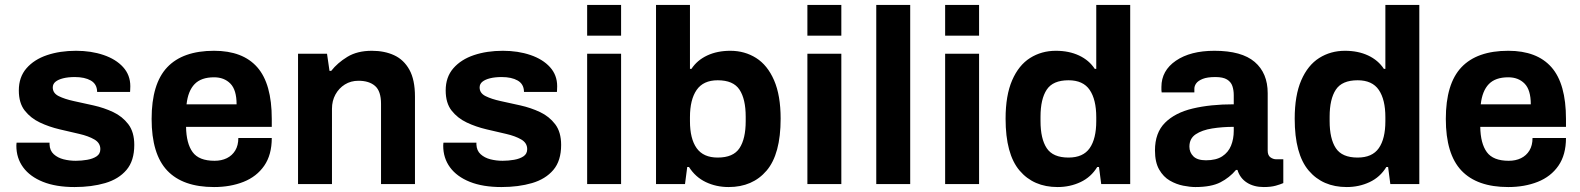

<svg xmlns="http://www.w3.org/2000/svg" viewBox="-20 -743 6376 775"><path d="M281 12Q206 12 153.5 -9Q101 -30 73.5 -67.5Q46 -105 46 -155Q46 -159 46.5 -163Q47 -167 47 -167H180V-160Q181 -135 197 -120.5Q213 -106 236.5 -100Q260 -94 286 -94Q309 -94 332 -98Q355 -102 370 -112Q385 -122 385 -141Q385 -166 361 -180Q337 -194 300 -202.5Q263 -211 220.5 -221Q178 -231 141 -248.5Q104 -266 80 -296.5Q56 -327 56 -378Q56 -432 87 -467.5Q118 -503 170 -520.5Q222 -538 287 -538Q348 -538 398 -521Q448 -504 477 -472Q506 -440 506 -395Q506 -387 505.5 -380Q505 -373 505 -372H372V-374Q371 -404 346.5 -418Q322 -432 282 -432Q255 -432 235 -427Q215 -422 204 -413Q193 -404 193 -390Q193 -367 217 -355Q241 -343 278 -335Q315 -327 357.5 -317.5Q400 -308 437 -290.5Q474 -273 498 -241.5Q522 -210 522 -158Q522 -94 490.5 -57Q459 -20 404.5 -4Q350 12 281 12Z M844 12Q718 12 655 -54.5Q592 -121 592 -263Q592 -405 655 -471.5Q718 -538 844 -538Q960 -538 1018.5 -471.5Q1077 -405 1077 -263V-231H731Q732 -164 757.5 -129Q783 -94 846 -94Q874 -94 895.5 -104.5Q917 -115 929.5 -135.5Q942 -156 942 -186H1077Q1077 -118 1046.5 -74Q1016 -30 963 -9Q910 12 844 12ZM733 -322H935Q935 -380 910 -405.5Q885 -431 844 -431Q792 -431 765.5 -403.5Q739 -376 733 -322Z M1183 0V-526H1300L1310 -457H1317Q1342 -489 1382 -513.5Q1422 -538 1481 -538Q1532 -538 1571 -520Q1610 -502 1632.5 -461.5Q1655 -421 1655 -353V0H1518V-324Q1518 -375 1494 -396Q1470 -417 1427 -417Q1396 -417 1372 -402Q1348 -387 1334 -361.5Q1320 -336 1320 -304V0Z M2004 12Q1929 12 1876.5 -9Q1824 -30 1796.5 -67.5Q1769 -105 1769 -155Q1769 -159 1769.5 -163Q1770 -167 1770 -167H1903V-160Q1904 -135 1920 -120.5Q1936 -106 1959.5 -100Q1983 -94 2009 -94Q2032 -94 2055 -98Q2078 -102 2093 -112Q2108 -122 2108 -141Q2108 -166 2084 -180Q2060 -194 2023 -202.5Q1986 -211 1943.5 -221Q1901 -231 1864 -248.5Q1827 -266 1803 -296.5Q1779 -327 1779 -378Q1779 -432 1810 -467.5Q1841 -503 1893 -520.5Q1945 -538 2010 -538Q2071 -538 2121 -521Q2171 -504 2200 -472Q2229 -440 2229 -395Q2229 -387 2228.5 -380Q2228 -373 2228 -372H2095V-374Q2094 -404 2069.5 -418Q2045 -432 2005 -432Q1978 -432 1958 -427Q1938 -422 1927 -413Q1916 -404 1916 -390Q1916 -367 1940 -355Q1964 -343 2001 -335Q2038 -327 2080.5 -317.5Q2123 -308 2160 -290.5Q2197 -273 2221 -241.5Q2245 -210 2245 -158Q2245 -94 2213.5 -57Q2182 -20 2127.5 -4Q2073 12 2004 12Z M2350 0V-526H2487V0ZM2350 -599V-723H2487V-599Z M2921 12Q2871 12 2829 -8Q2787 -28 2761 -69H2754L2745 0H2628V-723H2765V-465H2771Q2794 -500 2834.5 -519Q2875 -538 2928 -538Q2986 -538 3032 -509Q3078 -480 3104.5 -419Q3131 -358 3131 -264Q3131 -121 3074.5 -54.5Q3018 12 2921 12ZM2877 -107Q2940 -107 2965 -145Q2990 -183 2990 -254V-272Q2990 -343 2965 -381Q2940 -419 2877 -419Q2819 -419 2792 -380Q2765 -341 2765 -270V-254Q2765 -183 2792 -145Q2819 -107 2877 -107Z M3239 0V-526H3376V0ZM3239 -599V-723H3376V-599Z M3517 0V-723H3654V0Z M3795 0V-526H3932V0ZM3795 -599V-723H3932V-599Z M4249 12Q4152 12 4095.5 -54.5Q4039 -121 4039 -264Q4039 -358 4065.5 -419Q4092 -480 4138 -509Q4184 -538 4242 -538Q4295 -538 4335.5 -519Q4376 -500 4399 -465H4405V-723H4542V0H4425L4416 -69H4409Q4384 -28 4341.5 -8Q4299 12 4249 12ZM4293 -107Q4352 -107 4378.5 -145Q4405 -183 4405 -254V-270Q4405 -341 4378.5 -380Q4352 -419 4293 -419Q4230 -419 4205 -381Q4180 -343 4180 -272V-254Q4180 -183 4205 -145Q4230 -107 4293 -107Z M4805 12Q4784 12 4756 6.5Q4728 1 4702 -14Q4676 -29 4659 -58.5Q4642 -88 4642 -136Q4642 -207 4682.5 -247.5Q4723 -288 4794.5 -305Q4866 -322 4960 -322V-359Q4960 -379 4954.5 -395.5Q4949 -412 4933 -422Q4917 -432 4886 -432Q4853 -432 4834.5 -424.5Q4816 -417 4808.5 -406.5Q4801 -396 4801 -385V-370H4669Q4668 -374 4668 -379.5Q4668 -385 4668 -392Q4668 -458 4726.5 -498Q4785 -538 4882 -538Q4992 -538 5044.5 -493Q5097 -448 5097 -367V-135Q5097 -116 5108 -108Q5119 -100 5132 -100H5160V-4Q5149 1 5129.5 6.5Q5110 12 5081 12Q5041 12 5013 -6Q4985 -24 4975 -57H4969Q4943 -26 4906 -7Q4869 12 4805 12ZM4848 -96Q4889 -96 4913.5 -112Q4938 -128 4949 -155Q4960 -182 4960 -215V-231Q4914 -231 4873 -224.5Q4832 -218 4806.5 -201Q4781 -184 4781 -151Q4781 -128 4797 -112Q4813 -96 4848 -96Z M5416 12Q5319 12 5262.5 -54.5Q5206 -121 5206 -264Q5206 -358 5232.5 -419Q5259 -480 5305 -509Q5351 -538 5409 -538Q5462 -538 5502.5 -519Q5543 -500 5566 -465H5572V-723H5709V0H5592L5583 -69H5576Q5551 -28 5508.5 -8Q5466 12 5416 12ZM5460 -107Q5519 -107 5545.5 -145Q5572 -183 5572 -254V-270Q5572 -341 5545.5 -380Q5519 -419 5460 -419Q5397 -419 5372 -381Q5347 -343 5347 -272V-254Q5347 -183 5372 -145Q5397 -107 5460 -107Z M6068 12Q5942 12 5879 -54.5Q5816 -121 5816 -263Q5816 -405 5879 -471.5Q5942 -538 6068 -538Q6184 -538 6242.5 -471.5Q6301 -405 6301 -263V-231H5955Q5956 -164 5981.5 -129Q6007 -94 6070 -94Q6098 -94 6119.5 -104.5Q6141 -115 6153.5 -135.5Q6166 -156 6166 -186H6301Q6301 -118 6270.5 -74Q6240 -30 6187 -9Q6134 12 6068 12ZM5957 -322H6159Q6159 -380 6134 -405.5Q6109 -431 6068 -431Q6016 -431 5989.5 -403.5Q5963 -376 5957 -322Z"/></svg>

Font: Archivo VF Beta
Style: Regular
Weight: 400
Designer: Hector Gatti
Foundry: Omnibus-Type
Version: Version 1.002